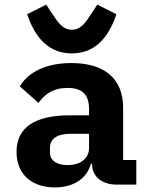

<svg xmlns="http://www.w3.org/2000/svg" viewBox="-20 -802 640 834"><path d="M486.9 0H572.1V-106.9H514.9V-333.1C514.9 -463.1 431.1 -528.1 290.1 -528.1C175.1 -528.1 100.1 -485.1 66.1 -426.8L147 -355.1C175.1 -393.1 210.9 -420.1 273.1 -420.1C340.9 -420.1 366.8 -388.1 366.8 -327.1V-301.1H284.1C133.2 -301.1 51.8 -250 51.8 -142C51.8 -45.1 117.9 12.1 218 12.1C296.9 12.1 356.9 -24.1 375 -90.9H380V-89.1C380 -32 426.8 0 486.9 0ZM97.7 -740.1C122.9 -668 171.9 -570 291.9 -570C411.9 -570 460.9 -668 485.8 -740.1L402.7 -782L381.7 -750C350.9 -702.1 331 -672.9 291.9 -672.9C252.8 -672.9 233 -702.1 201.7 -750L180.8 -782ZM197.1 -139.9V-160.2C197.1 -199.9 229 -220.9 288 -220.9H366.8V-159.1C366.8 -111.2 326 -84.9 274.1 -84.9C226.9 -84.9 197.1 -104 197.1 -139.9Z"/></svg>

Font: Margiela Mono Bold
Style: Regular
Weight: 700
Designer: Mike Abbink, Paul van der Laan, Pieter van Rosmalen
Foundry: Bold Monday
Version: Version 2.003 2021